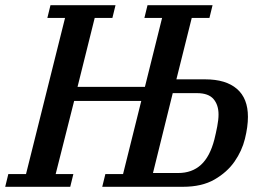

<svg xmlns="http://www.w3.org/2000/svg" viewBox="-46 -718 1007 738"><path d="M-14 -49H54L204 -649H136L148 -698H398L386 -649H318L252 -384H511L577 -649H509L521 -698H771L759 -649H691L632 -413H743Q822 -413 864.5 -376.5Q907 -340 907 -269Q907 -231 895.5 -184.5Q884 -138 855.5 -97Q827 -56 778.5 -28Q730 0 657 0H347L359 -49H427L497 -330H239L168 -49H236L224 0H-26ZM639 -53Q692 -53 726.5 -84.5Q761 -116 778 -182Q784 -206 789 -232Q794 -258 794 -278Q794 -315 774.5 -337.5Q755 -360 711 -360H618L542 -53Z"/></svg>

Font: IBM Plex Serif Medm
Style: Italic
Weight: 500
Italic angle: -14°
Designer: Mike Abbink, Paul van der Laan, Pieter van Rosmalen
Foundry: Bold Monday
Version: Version 3.001